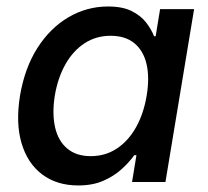

<svg xmlns="http://www.w3.org/2000/svg" viewBox="-20 -564 645 595"><path d="M222.7 10.7Q156.2 10.7 110.8 -23.4Q65.4 -57.6 46.9 -119.9Q28.3 -182.1 42 -267.6Q56.6 -353.5 95.9 -415.3Q135.3 -477.1 192.1 -510.5Q249 -543.9 314.9 -543.9Q359.9 -543.9 388.4 -529.5Q417 -515.1 433.1 -493.9Q449.2 -472.7 457.5 -451.7H462.4L476.1 -535.6H581.5L492.7 0H389.2L402.8 -83H396Q380.4 -61 356.7 -39.6Q333 -18.1 300 -3.7Q267.1 10.7 222.7 10.7ZM261.2 -80.1Q306.6 -80.1 342.3 -103.8Q377.9 -127.4 401.6 -169.7Q425.3 -211.9 434.6 -268.1Q443.8 -324.2 434.1 -365.7Q424.3 -407.2 396.2 -430.2Q368.2 -453.1 322.8 -453.1Q277.3 -453.1 241.7 -429.7Q206.1 -406.2 182.6 -364.5Q159.2 -322.8 149.9 -268.1Q141.1 -212.4 150.6 -169.9Q160.2 -127.4 188.2 -103.8Q216.3 -80.1 261.2 -80.1Z"/></svg>

Font: Inter 20pt Medium
Style: Italic
Weight: 500
Italic angle: -9.3988°
Version: Version 4.001;git-66647c0bb